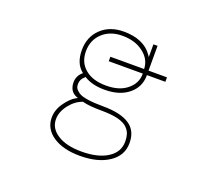

<svg xmlns="http://www.w3.org/2000/svg" viewBox="-126 -730 1251 1108"><g transform="rotate(20 500.0 -175.5)"><path d="M461.9 205.1Q358.4 205.1 295.9 163.1Q265.6 142.6 250 114.7Q234.4 86.9 234.4 52.7Q234.4 4.9 265.6 -39.1Q296.9 -83 328.1 -99.6L337.9 -104.5L328.1 -108.4Q284.2 -126 283.2 -180.7Q283.2 -220.7 312.5 -246.1L316.4 -250L312.5 -252.9Q264.6 -292 264.6 -373Q264.6 -454.1 317.9 -504.9Q371.1 -555.7 457 -555.7Q518.6 -555.7 562.5 -536.1Q606.4 -517.6 632.8 -479.5L641.6 -466.8V-544.9H667V-392.6H780.3V-365.2H667V-360.4Q666 -291 612.3 -247.1Q557.6 -202.1 465.8 -202.1Q389.6 -202.1 340.8 -232.4L337.9 -234.4L335.9 -231.4Q310.5 -210.9 310.5 -180.7Q310.5 -166 316.4 -155.3Q322.3 -144.5 339.4 -132.8Q356.4 -121.1 395.5 -115.2Q433.6 -109.4 490.2 -109.4Q599.6 -109.4 654.3 -72.3Q680.7 -54.7 693.8 -27.3Q707 0 707 38.1Q707 76.2 690.4 106.4Q673.8 136.7 640.6 159.2Q573.2 205.1 461.9 205.1ZM372.1 -93.8Q328.1 -79.1 294.4 -35.6Q260.7 7.8 260.7 52.7Q260.7 109.4 314.5 143.6Q368.2 178.7 461.9 178.7Q563.5 178.7 622.1 140.6Q680.7 103.5 680.7 38.1Q680.7 13.7 674.8 -5.9Q668.9 -25.4 650.9 -43.9Q632.8 -62.5 591.8 -73.2Q551.8 -83 490.2 -83Q416 -83 375 -93.8L374 -94.7ZM457 -530.3Q382.8 -530.3 335.9 -486.8Q289.1 -443.4 289.1 -374.5Q289.1 -305.7 336.9 -266.6Q382.8 -227.5 465.8 -227.5Q545.9 -227.5 592.8 -265.6Q640.6 -303.7 641.6 -360.4V-365.2H432.6V-392.6H639.6V-397.5Q635.7 -455.1 585 -492.2Q535.2 -530.3 457 -530.3Z"/></g></svg>

Font: Mgen+ 1m thin
Style: Regular
Weight: 100
Designer: [Source Han Sans]
Ryoko NISHIZUKA  (kana & ideographs); Paul D. Hunt (Latin, Greek & Cyrillic); Wenlong ZHANG  (bopomofo
Version: Version 1.059.20150602